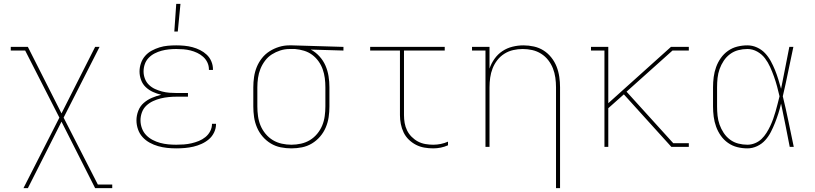

<svg xmlns="http://www.w3.org/2000/svg" viewBox="-20 -764 4240 999"><path d="M102 215 289 -152 111 -501H36V-520H125L300 -174L475 -520H498L311 -152L489 196H564V215H475L300 -131L125 215Z M897 8Q873 8 849.5 5.5Q826 3 803 -3.5Q780 -10 759 -21.5Q738 -33 722 -50.5Q706 -68 698 -91Q690 -114 690 -138Q690 -163 699.5 -187.5Q709 -212 728 -228.5Q747 -245 770.5 -255Q794 -265 819 -271Q797 -276 776 -285.5Q755 -295 738.5 -310.5Q722 -326 714 -348Q706 -370 706 -392Q706 -414 713.5 -435.5Q721 -457 735.5 -473.5Q750 -490 769.5 -500.5Q789 -511 810 -517.5Q831 -524 853 -526Q875 -528 897 -528Q918 -528 939.5 -526Q961 -524 981.5 -518.5Q1002 -513 1021 -503.5Q1040 -494 1055.5 -479.5Q1071 -465 1079.5 -445Q1088 -425 1088 -404V-400H1067V-403Q1067 -422 1059 -439Q1051 -456 1037 -468.5Q1023 -481 1006 -489Q989 -497 971 -501.5Q953 -506 934.5 -507.5Q916 -509 897 -509Q878 -509 858.5 -507Q839 -505 820.5 -500Q802 -495 784.5 -486Q767 -477 753.5 -463Q740 -449 733.5 -430.5Q727 -412 727 -392Q727 -373 734 -354.5Q741 -336 755 -322.5Q769 -309 786.5 -301Q804 -293 823 -288Q842 -283 861.5 -281.5Q881 -280 900 -280H958V-261H900Q879 -261 858 -259Q837 -257 816.5 -252Q796 -247 776.5 -238Q757 -229 741.5 -214.5Q726 -200 718.5 -179.5Q711 -159 711 -138Q711 -117 718.5 -96.5Q726 -76 740.5 -61Q755 -46 774 -36Q793 -26 813.5 -20.5Q834 -15 855 -13Q876 -11 897 -11Q917 -11 937 -12.5Q957 -14 976.5 -18.5Q996 -23 1014.5 -30.5Q1033 -38 1048.5 -50.5Q1064 -63 1073.5 -81Q1083 -99 1083 -119V-120H1104V-118Q1104 -96 1094 -75Q1084 -54 1067 -39.5Q1050 -25 1029 -15.5Q1008 -6 986.5 -1Q965 4 942.5 6Q920 8 897 8ZM887 -600 897 -744H919L905 -600Z M1496 8Q1468 8 1440.5 2.5Q1413 -3 1389 -17.5Q1365 -32 1346.5 -53.5Q1328 -75 1317 -101Q1306 -127 1302 -154.5Q1298 -182 1298 -210V-310Q1298 -337 1302 -364Q1306 -391 1316 -415.5Q1326 -440 1343 -461.5Q1360 -483 1383 -497.5Q1406 -512 1432 -520Q1458 -528 1485 -528H1500L1767 -520V-501L1597 -506Q1622 -493 1642 -471Q1662 -449 1673.5 -422.5Q1685 -396 1689.5 -367.5Q1694 -339 1694 -310V-210Q1694 -182 1690 -154.5Q1686 -127 1675 -101Q1664 -75 1645.5 -53.5Q1627 -32 1603 -17.5Q1579 -3 1551.5 2.5Q1524 8 1496 8ZM1496 -11Q1521 -11 1546 -16.5Q1571 -22 1592.5 -35Q1614 -48 1630.5 -68Q1647 -88 1656.5 -111Q1666 -134 1669.5 -159.5Q1673 -185 1673 -210V-310Q1673 -334 1670 -357.5Q1667 -381 1659 -403.5Q1651 -426 1637 -445.5Q1623 -465 1604 -479Q1585 -493 1562 -500Q1539 -507 1515 -509H1487Q1462 -509 1438.5 -501.5Q1415 -494 1394.5 -481Q1374 -468 1359 -448Q1344 -428 1335 -405.5Q1326 -383 1322.5 -358.5Q1319 -334 1319 -310V-210Q1319 -185 1322.5 -159.5Q1326 -134 1335.5 -111Q1345 -88 1361.5 -68Q1378 -48 1399.5 -35Q1421 -22 1446 -16.5Q1471 -11 1496 -11Z M2234 8Q2211 8 2188 4Q2165 0 2144.5 -10.5Q2124 -21 2107 -37.5Q2090 -54 2080 -75Q2070 -96 2065.5 -119Q2061 -142 2061 -165V-501H1906V-520H2294V-501H2082V-165Q2082 -144 2085.5 -124Q2089 -104 2098 -85.5Q2107 -67 2122 -52Q2137 -37 2155 -27.5Q2173 -18 2193.5 -14.5Q2214 -11 2234 -11Q2254 -11 2273.5 -15Q2293 -19 2311 -27V-8Q2293 0 2273.5 4Q2254 8 2234 8Z M2873 215V-310Q2873 -335 2869.5 -360Q2866 -385 2857 -408Q2848 -431 2832.5 -451Q2817 -471 2795.5 -484.5Q2774 -498 2749.5 -503.5Q2725 -509 2700 -509Q2675 -509 2650.5 -503.5Q2626 -498 2604.5 -484.5Q2583 -471 2567.5 -451Q2552 -431 2543 -408Q2534 -385 2530.5 -360Q2527 -335 2527 -310V0H2506V-501H2436V-520H2527V-407Q2536 -434 2553 -458Q2570 -482 2594 -498Q2618 -514 2646.5 -521Q2675 -528 2703 -528Q2731 -528 2758 -522Q2785 -516 2808 -501.5Q2831 -487 2848.5 -465Q2866 -443 2876 -417.5Q2886 -392 2890 -364.5Q2894 -337 2894 -310V215Z M3125 0V-501H3055V-520H3145V-227L3471 -520H3564V-501H3479L3240 -287L3483 -19H3564V0H3473L3226 -273L3145 -201V0Z M3869 8Q3842 8 3816 1.5Q3790 -5 3768 -20.5Q3746 -36 3730.5 -58Q3715 -80 3706 -105Q3697 -130 3693.5 -156.5Q3690 -183 3690 -210V-310Q3690 -337 3693.5 -363.5Q3697 -390 3706 -415Q3715 -440 3730.5 -462Q3746 -484 3768 -499.5Q3790 -515 3816 -521.5Q3842 -528 3869 -528Q3895 -528 3919 -517Q3943 -506 3960.5 -487.5Q3978 -469 3990.5 -446Q4003 -423 4012.5 -399.5Q4022 -376 4029.5 -351.5Q4037 -327 4044 -302Q4055 -356 4065.5 -410.5Q4076 -465 4087 -520H4108Q4094 -456 4081 -391.5Q4068 -327 4053 -263Q4069 -198 4082.5 -132Q4096 -66 4110 0H4089Q4078 -56 4067 -112.5Q4056 -169 4044 -225Q4038 -199 4030 -174Q4022 -149 4012.5 -125Q4003 -101 3991 -77.5Q3979 -54 3961.5 -34.5Q3944 -15 3919.5 -3.5Q3895 8 3869 8ZM3869 -11Q3889 -11 3908.5 -19Q3928 -27 3942.5 -41Q3957 -55 3968 -72.5Q3979 -90 3987.5 -108Q3996 -126 4003 -145.5Q4010 -165 4015.5 -184.5Q4021 -204 4026 -223.5Q4031 -243 4036 -263Q4030 -289 4023 -315Q4016 -341 4007 -366Q3998 -391 3987 -415.5Q3976 -440 3960 -461Q3944 -482 3920 -495.5Q3896 -509 3869 -509Q3845 -509 3821.5 -503Q3798 -497 3778.5 -482.5Q3759 -468 3745.5 -447.5Q3732 -427 3724 -404.5Q3716 -382 3713.5 -358Q3711 -334 3711 -310V-210Q3711 -186 3713.5 -162Q3716 -138 3724 -115.5Q3732 -93 3745.5 -72.5Q3759 -52 3778.5 -37.5Q3798 -23 3821.5 -17Q3845 -11 3869 -11Z"/></svg>

Font: Iosevka HT Thin Extended
Style: Regular
Weight: 100
Width: 7
Monospace: yes
Designer: Belleve Invis
Foundry: Belleve Invis
Version: Version 32.3.0; ttfautohint (v1.8.4)